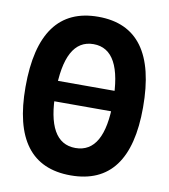

<svg xmlns="http://www.w3.org/2000/svg" viewBox="-81 -772 747 850"><g transform="rotate(10 293.0 -346.5)"><path d="M104 -300.8V-392.6H481.9V-300.8ZM293 9.8Q28.8 9.8 28.8 -341.8Q28.8 -703.1 293 -703.1Q557.1 -703.1 557.1 -341.8Q557.1 9.8 293 9.8ZM293 -113.3Q421.9 -113.3 421.9 -341.8Q421.9 -580.1 293 -580.1Q164.1 -580.1 164.1 -341.8Q164.1 -113.3 293 -113.3Z"/></g></svg>

Font: Cascadia Mono
Style: Regular
Weight: 400
Monospace: yes
Designer: Aaron Bell
Foundry: Saja Typeworks
Version: Version 2404.023